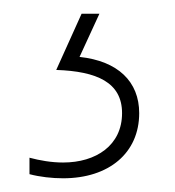

<svg xmlns="http://www.w3.org/2000/svg" viewBox="-20 -20 255 280"><path d="M183 145C183 99 152 69 96 63L125 0H99L62 82C121 84 158 100 158 145C158 192 120 217 72 217C55 217 38 214 23 210V234C38 238 56 240 72 240C139 240 183 203 183 145Z"/></svg>

Font: Noto Sans Malayalam Condensed Thin
Style: Regular
Weight: 100
Width: 3
Designer: Jelle Bosma - Monotype Design Team
Foundry: Monotype Imaging Inc.
Version: Version 2.104